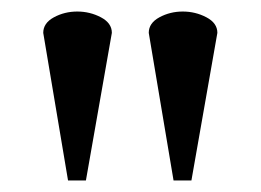

<svg xmlns="http://www.w3.org/2000/svg" viewBox="-20 -731 452 333"><path d="M174 -674 129 -418H98L55 -674Q55 -691 73.5 -701Q92 -711 114 -711Q136 -711 155 -701Q174 -691 174 -674ZM357 -674 312 -418H281L238 -674Q238 -691 256.5 -701Q275 -711 297 -711Q319 -711 338 -701Q357 -691 357 -674Z"/></svg>

Font: Tiro Devanagari Sanskrit
Style: Regular
Weight: 400
Designer: Devanagari: John Hudson & Fiona Ross. Latin: John Hudson.
Foundry: Tiro Typeworks Ltd.
Version: Version 1.52